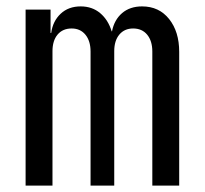

<svg xmlns="http://www.w3.org/2000/svg" viewBox="-20 -580 640 600"><path d="M60 0V-550H138V-477H140Q145 -514 169.5 -537Q194 -560 232 -560Q268 -560 293 -539Q318 -518 329 -482H330Q337 -518 361.5 -539Q386 -560 424 -560Q477 -560 508.5 -520.5Q540 -481 540 -418V0H456V-419Q456 -452 440 -471.5Q424 -491 396 -491Q369 -491 353 -472Q337 -453 337 -420V0H263V-419Q263 -452 247 -471.5Q231 -491 204 -491Q176 -491 160 -472Q144 -453 144 -420V0Z"/></svg>

Font: JetBrainsMono NFM
Style: Regular
Weight: 400
Monospace: yes
Designer: Philipp Nurullin, Konstantin Bulenkov
Foundry: JetBrains
Version: Version 2.304; ttfautohint (v1.8.4.7-5d5b);Nerd Fonts 3.3.0